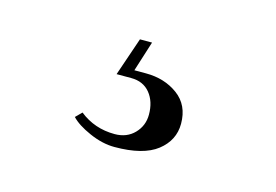

<svg xmlns="http://www.w3.org/2000/svg" viewBox="-44 -78 529 368"><g transform="rotate(15 220.0 106.0)"><path d="M196 0H220L201 60H224Q261 60 287.5 79.5Q314 99 314 136Q314 169 286.5 190.5Q259 212 202 212Q178 212 152 200.5Q126 189 114 176L126 164Q156 188 196 188Q220 188 235 172.5Q250 157 250 135Q250 109 236.5 92.5Q223 76 199 76H170Z"/></g></svg>

Font: Old Standard TT
Style: Regular
Weight: 400
Designer: Alexey Kryukov <alexios@thessalonica.org.ru>
Version: Version 1.0